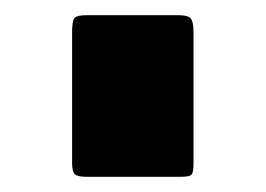

<svg xmlns="http://www.w3.org/2000/svg" viewBox="-20 -233 350 253"><path d="M75 -19V-190Q75 -205 78 -209Q81 -213 94 -213H215Q228 -213 231.5 -208.5Q235 -204 235 -190V-18Q235 -6 232.5 -3Q230 0 218 0H95Q82 0 78.5 -3.5Q75 -7 75 -19Z"/></svg>

Font: Railroad Gothic CC
Style: Bold
Weight: 700
Designer: indestructible type*
Foundry: Cowboy Collective
Version: Version 1.000